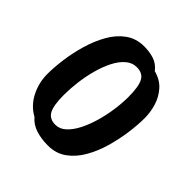

<svg xmlns="http://www.w3.org/2000/svg" viewBox="-198 -871 1030 1030"><g transform="rotate(45 317.5 -356.0)"><path d="M323 15Q271 15 230 1.5Q189 -12 163 -43Q108 -73 78.5 -131Q49 -189 49 -255Q49 -306 57.5 -368.5Q66 -431 84.5 -494Q103 -557 133 -610Q163 -663 207.5 -695Q252 -727 312 -727Q353 -727 387 -716Q421 -705 446 -673Q498 -659 528.5 -624.5Q559 -590 572.5 -545.5Q586 -501 586 -457Q586 -406 577.5 -343.5Q569 -281 551 -218Q533 -155 502.5 -102Q472 -49 427.5 -17Q383 15 323 15ZM272 -92Q304 -92 331 -116.5Q358 -141 379 -182Q400 -223 414.5 -273Q429 -323 436.5 -375.5Q444 -428 444 -474Q444 -554 426 -587Q408 -620 363 -620Q328 -620 300 -595.5Q272 -571 251.5 -530Q231 -489 217.5 -439Q204 -389 197.5 -337Q191 -285 191 -238Q191 -159 209 -125.5Q227 -92 272 -92Z"/></g></svg>

Font: Protest Riot
Style: Regular
Weight: 400
Designer: Octavio Pardo
Foundry: Ashler Design
Version: Version 2.005; ttfautohint (v1.8.4.7-5d5b)